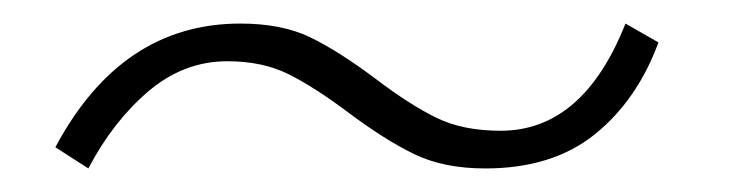

<svg xmlns="http://www.w3.org/2000/svg" viewBox="-20 -366 640 163"><path d="M27 -241Q83 -346 184 -346Q219 -346 243 -334.5Q267 -323 299 -299Q328 -277 350.5 -266Q373 -255 405 -255Q475 -255 511 -346L539 -330Q521 -281 485 -252Q449 -223 392 -223Q357 -223 332 -235Q307 -247 275 -271Q247 -292 225 -303Q203 -314 173 -314Q136 -314 106 -288.5Q76 -263 55 -223Z"/></svg>

Font: Krub ExtraLight
Style: Italic
Weight: 275
Italic angle: -8°
Designer: Ekaluck Peanpanawate
Foundry: Cadson Demak Co.,Ltd.
Version: Version 1.000; ttfautohint (v1.6)